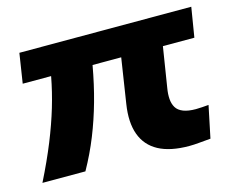

<svg xmlns="http://www.w3.org/2000/svg" viewBox="-78 -606 879 725"><g transform="rotate(-15 362.0 -243.0)"><path d="M579 10Q505 10 459.5 -14.5Q414 -39 396.5 -87Q379 -135 390 -205L417 -380H305Q292 -307 274 -242.5Q256 -178 232 -118Q208 -58 175 1H7Q45 -75 71 -139.5Q97 -204 114.5 -262.5Q132 -321 143 -380H32L50 -496H722L703 -380H580L555 -223Q551 -200 552.5 -180.5Q554 -161 562.5 -147Q571 -133 590 -125.5Q609 -118 639 -118Q650 -118 663 -119Q676 -120 689 -121L663 4Q638 6 617.5 8Q597 10 579 10Z"/></g></svg>

Font: Nunito Sans 10pt SemiExpanded ExtraBold
Style: Italic
Weight: 800
Width: 6
Italic angle: -9°
Designer: Vernon Adams
Foundry: Vernon Adams
Version: Version 3.101;gftools[0.9.27]